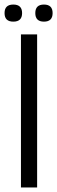

<svg xmlns="http://www.w3.org/2000/svg" viewBox="-23 -823 252 843"><path d="M208 -765.5Q208 -728 170 -728Q132 -728 132 -765.5Q132 -803 170 -803Q208 -803 208 -765.5ZM35.5 -728Q-3 -728 -3 -765.5Q-3 -803 35.5 -803Q74 -803 74 -765.5Q74 -728 35.5 -728ZM69 -672H140V0H69Z"/></svg>

Font: Khand
Style: Regular
Weight: 400
Designer: Devanagari: Sanchit Sawaria, Jyotish Sonowal; Latin: Satya Rajpurohit
Foundry: Indian Type Foundry
Version: Version 1.100;PS 1.0;hotconv 1.0.78;makeotf.lib2.5.61930; tt